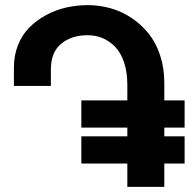

<svg xmlns="http://www.w3.org/2000/svg" viewBox="-20 -728 760 748"><path d="M296.9 -336.9H476.1V-397Q476.1 -446.8 463.4 -484.9Q450.7 -522.9 428.5 -545.7Q406.2 -568.4 379.4 -579.6Q352.5 -590.8 321.8 -590.8Q258.3 -590.8 218.3 -557.6Q178.2 -524.4 178.2 -457V-393.1H34.2V-465.8Q34.2 -512.7 50.3 -552.7Q66.4 -592.8 94.2 -620.8Q122.1 -648.9 158.9 -668.9Q195.8 -689 237.1 -698.5Q278.3 -708 321.8 -708Q367.2 -708 410.2 -696Q453.1 -684.1 491.2 -658.9Q529.3 -633.8 558.1 -598.4Q586.9 -563 603.5 -513.4Q620.1 -463.9 620.1 -405.8V-336.9H699.2V-231H620.1V-196.8H699.2V-90.8H620.1V0H476.1V-90.8H296.9V-196.8H476.1V-231H296.9Z"/></svg>

Font: LT Superior
Style: Bold
Weight: 400
Designer: Daniel Lyons
Foundry: LyonsType
Version: Version 1.000